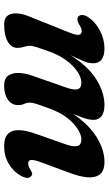

<svg xmlns="http://www.w3.org/2000/svg" viewBox="182 -696 526 930"><g transform="rotate(90 445.0 -231.0)"><path d="M345 -120 403 -285.5Q417 -324.5 412.2 -343.2Q407.5 -362 381.5 -362Q342.5 -362 299.2 -320.2Q256 -278.5 230.5 -209Q215.5 -167 208.8 -146.8Q202 -126.5 202 -112Q202 -98 207 -84Q212 -70 212 -53Q212 -23 181.5 -5.5Q151 12 98 12Q55.5 12 47 -24.5Q38.5 -61 63 -117.5L134 -295Q150.5 -334 148.8 -349Q147 -364 130.5 -364Q118.5 -364 97 -350.5Q74 -338 62.5 -345.5Q53 -351.5 52.8 -365.2Q52.5 -379 63 -395Q86.5 -430.5 128.8 -452.2Q171 -474 214 -474Q286.5 -474 286.5 -419Q286.5 -395 274.2 -368Q262 -341 247.5 -310Q303.5 -397.5 366.5 -435.8Q429.5 -474 488 -474Q525.5 -474 543.2 -459.2Q561 -444.5 560.5 -420.5Q560 -397.5 551.2 -372.8Q542.5 -348 531.5 -322Q584 -399 645 -436.5Q706 -474 763.5 -474Q809 -474 825.8 -450.2Q842.5 -426.5 838.5 -388.5Q834.5 -350.5 818 -307.5L767.5 -171Q754 -136 754.8 -120.2Q755.5 -104.5 771.5 -104.5Q778.5 -104.5 785.8 -107Q793 -109.5 803 -116Q812 -122 818.8 -123.5Q825.5 -125 832.5 -119.5Q851 -105.5 831.5 -69.5Q812.5 -34 774.2 -11Q736 12 689.5 12Q646.5 12 628 -7.2Q609.5 -26.5 610.5 -60.2Q611.5 -94 627 -138L678.5 -284.5Q692 -322.5 687.5 -342.2Q683 -362 656 -362Q619 -362 573.5 -318.8Q528 -275.5 500.5 -193Q487 -157 482 -140Q477 -123 477 -114Q477 -98.5 483.5 -84.2Q490 -70 489 -53.5Q488 -23.5 462 -5.8Q436 12 395.5 12Q359.5 12 345.8 -8.8Q332 -29.5 333.5 -60.2Q335 -91 345 -120Z"/></g></svg>

Font: Fraunces 9pt SuperSoft SemiBold
Style: Italic
Weight: 600
Italic angle: -16°
Version: Version 1.000;[0bf87f6ff]